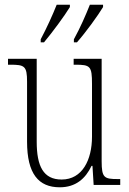

<svg xmlns="http://www.w3.org/2000/svg" viewBox="-20 -786 550 816"><path d="M294 -619V-606H307C345 -649 397 -721 418 -756V-766H362C344 -721 322 -670 294 -619ZM153 -619V-606H167C203 -649 256 -721 277 -756V-766H221C203 -721 180 -670 153 -619ZM234 10C301 10 343 -26 369 -81H373L378 0H491V-25H481C423 -25 412 -30 412 -101V-536H293V-511H300C364 -511 371 -505 371 -429V-205C371 -107 330 -23 242 -23C164 -23 136 -80 136 -184V-536H14V-511H23C84 -511 95 -506 95 -439V-184C95 -47 144 10 234 10Z"/></svg>

Font: Noto Serif Armenian Condensed ExtraLight
Style: Regular
Weight: 200
Width: 3
Designer: Monotype Design Team
Foundry: Monotype Imaging Inc.
Version: Version 2.008